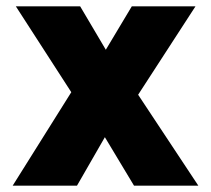

<svg xmlns="http://www.w3.org/2000/svg" viewBox="-20 -586 666 606"><path d="M403 0 311 -153 223 0H20L205 -295L30 -566H233L314 -429L396 -566H597L416 -287L606 0Z"/></svg>

Font: Biryani Black
Style: Regular
Weight: 900
Designer: Dan Reynolds and Mathieu Reguer
Foundry: Dan Reynolds and Mathieu Reguer
Version: Version 1.004; ttfautohint (v1.1) -l 5 -r 5 -G 72 -x 0 -D la